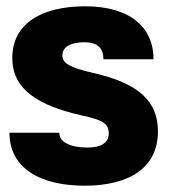

<svg xmlns="http://www.w3.org/2000/svg" viewBox="-20 -579 549 609"><path d="M248 10C393 10 481 -49 481 -162C481 -258 420 -315 274 -348C201 -365 178 -378 178 -404C178 -431 206 -445 247 -445C288 -445 308 -428 308 -391H467C467 -493 392 -559 250 -559C113 -559 19 -505 19 -395C19 -317 67 -251 239 -213C302 -199 325 -189 325 -156C325 -125 299 -111 258 -111C205 -111 168 -127 168 -158H10C10 -48 104 10 248 10Z"/></svg>

Font: Kathrein 85 Heavy
Style: Regular
Weight: 900
Designer: Lazydogs Typefoundry, based on Open Sans by Ascender Corporation
Foundry: Lazydogs Typefoundry
Version: Version 1.003;PS 001.003;hotconv 1.0.88;makeotf.lib2.5.64775